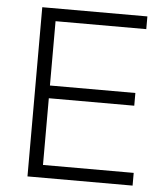

<svg xmlns="http://www.w3.org/2000/svg" viewBox="-51 -751 688 797"><g transform="rotate(5 292.5 -352.5)"><path d="M93 0H531V-53H153V-331H509V-384H153V-652H531V-705H93Z"/></g></svg>

Font: Poppy and Pepper Light
Style: Regular
Weight: 300
Designer: Thy Ha
Foundry: Thy Ha
Version: Version 0.001;Glyphs 3.2 (3227)